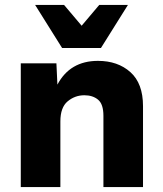

<svg xmlns="http://www.w3.org/2000/svg" viewBox="-20 -756 658 776"><path d="M64 0V-500H208L212 -414Q263 -510 376 -510Q456 -510 507 -464.5Q558 -419 558 -327V0H398V-288Q398 -335 376.5 -353Q355 -371 321 -371Q283 -371 253.5 -346.5Q224 -322 224 -265V0ZM497 -736 388 -562H231L122 -736H239L310 -652L381 -736Z"/></svg>

Font: Prodigy Sans
Style: Bold
Weight: 700
Designer: Wei Huang
Foundry: Wei Huang
Version: Version 1.003; ttfautohint (v1.8.3)